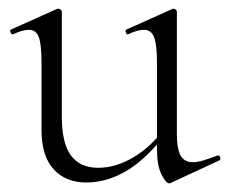

<svg xmlns="http://www.w3.org/2000/svg" viewBox="-20 -415 530 444"><path d="M180 7Q132 7 104 -23.5Q76 -54 76 -115V-270Q76 -311 70 -328.5Q64 -346 47 -346Q32 -346 11 -336Q7 -334 4.5 -340Q2 -346 6 -347L111 -394Q113 -395 115 -395Q117 -395 120 -393Q123 -391 123 -388V-145Q123 -84 144 -55.5Q165 -27 207 -27Q248 -27 289 -51.5Q330 -76 361 -119L366 -108Q317 -46 272 -19.5Q227 7 180 7ZM389 -388V-105Q389 -71 397.5 -55.5Q406 -40 426 -40Q437 -40 450 -44Q463 -48 482 -55Q487 -57 489 -51.5Q491 -46 487 -44L375 8Q373 9 371 9Q364 9 353.5 -11.5Q343 -32 343 -71V-270Q343 -311 336.5 -328.5Q330 -346 313 -346Q298 -346 277 -336Q273 -334 271 -340Q269 -346 273 -347L378 -394Q380 -395 381 -395Q383 -395 386 -393Q389 -391 389 -388Z"/></svg>

Font: Cormorant Garamond Light Light
Style: Regular
Weight: 300
Version: Version 4.001